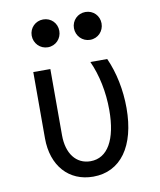

<svg xmlns="http://www.w3.org/2000/svg" viewBox="-87 -852 775 931"><g transform="rotate(-10 300.0 -386.5)"><path d="M462 -540H379C411 -470 429 -384 429 -295C429 -149 381 -66 297 -66C226 -66 182 -124 182 -214V-540H98V-214C98 -78 177 10 297 10C432 10 513 -102 513 -290C513 -379 495 -467 462 -540ZM121 -715C121 -677 151 -646 189 -646C228 -646 257 -677 257 -715C257 -753 228 -783 189 -783C151 -783 121 -753 121 -715ZM329 -715C329 -677 359 -646 397 -646C436 -646 465 -677 465 -715C465 -753 436 -783 397 -783C359 -783 329 -753 329 -715Z"/></g></svg>

Font: CommitMono
Style: 400Regular
Weight: 400
Monospace: yes
Designer: Eigil Nikolajsen
Foundry: Eigil Nikolajsen
Version: Version 1.143